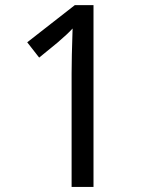

<svg xmlns="http://www.w3.org/2000/svg" viewBox="-20 -734 591 754"><path d="M347.2 0H261.2V-445.8Q261.2 -505.9 265.1 -622.1Q246.1 -601.1 206.1 -566.9L133.8 -507.8L86.9 -567.9L273.9 -713.9H347.2Z"/></svg>

Font: Noto Sans Bengali
Style: Regular
Weight: 400
Designer: Monotype Design team
Foundry: Monotype Imaging Inc.
Version: Version 1.00